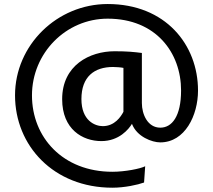

<svg xmlns="http://www.w3.org/2000/svg" viewBox="-20 -670 1038 935"><path d="M687 139.6C663.1 151.9 587.9 166.5 527.3 166.5C286.6 166.5 135.7 -0.5 135.7 -205.6C135.7 -411.1 300.8 -579.1 504.4 -579.1C739.7 -579.1 861.8 -413.1 861.8 -229.5C861.8 -103.5 817.4 -48.3 760.7 -48.3C698.7 -48.3 670.9 -113.8 670.9 -168V-412.1C631.8 -417 600.1 -420.4 538.1 -420.4C417 -420.4 282.7 -352.5 282.7 -187C282.7 -40 382.3 17.1 473.6 17.1C560.1 17.1 606.9 -41 622.6 -66.9C646.5 -3.9 720.7 23.4 760.3 23.4C880.9 23.4 944.3 -108.4 944.3 -229C944.3 -452.6 785.6 -650.4 504.4 -650.4C258.3 -650.4 53.2 -450.7 53.2 -205.6C53.2 38.6 240.2 244.1 527.3 244.1C586.9 244.1 650.9 230 681.6 218.8ZM480.5 -55.7C442.4 -55.7 376.5 -82.5 376.5 -187.5C376.5 -296.4 439 -343.8 530.3 -343.8C545.9 -343.8 570.8 -341.8 581.1 -339.4V-125.5C568.8 -102.1 538.6 -55.7 480.5 -55.7Z"/></svg>

Font: Inder
Style: Regular
Weight: 400
Designer: Irina Smirnova
Foundry: Irina Smirnova
Version: Version 1.001